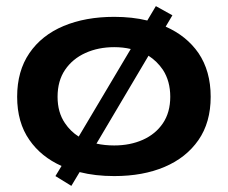

<svg xmlns="http://www.w3.org/2000/svg" viewBox="-20 -563 744 627"><path d="M489 -543 543 -513 521 -476Q589 -446 628 -390Q668 -331 668 -247Q668 -163 628 -105.5Q588 -48 517.5 -18Q447 12 353 12Q291 12 240 -1L213 44L161 12L181 -21Q114 -51 76 -106Q36 -163 36 -247Q36 -331 76 -389.5Q116 -448 187.5 -478Q259 -508 353 -508Q412 -508 461 -496ZM407 -403Q382 -409 353 -409Q301 -409 259 -390Q217 -371 192.5 -335Q168 -299 168 -247Q168 -196 192 -161Q210 -134 237 -117ZM353 -88Q405 -88 446.5 -106.5Q488 -125 512 -160.5Q536 -196 536 -247Q536 -298 512 -335Q493 -363 465 -381L295 -94Q322 -88 353 -88Z"/></svg>

Font: Syne Modified
Style: Bold
Weight: 700
Designer: Lucas Descroix
Foundry: Bonjour Monde
Version: Version 2.200